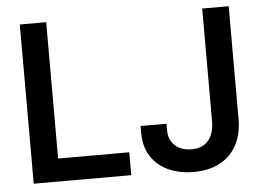

<svg xmlns="http://www.w3.org/2000/svg" viewBox="-52 -796 1195 874"><g transform="rotate(-5 545.5 -359.0)"><path d="M68.4 0V-727.5H189V-104.5H514.2V0ZM798.3 10.3Q733.9 10.3 683.3 -12.9Q632.8 -36.1 604.2 -80.6Q575.7 -125 575.7 -188.5V-219.2H694.3V-188Q694.3 -159.2 707.5 -137.7Q720.7 -116.2 743.9 -104.7Q767.1 -93.3 797.9 -93.3Q831.1 -93.3 854.2 -106.9Q877.4 -120.6 889.6 -147.7Q901.9 -174.8 901.9 -213.9V-727.5H1022.9V-212.9Q1022.9 -142.1 995.6 -92.3Q968.3 -42.5 918.2 -16.1Q868.2 10.3 798.3 10.3Z"/></g></svg>

Font: Inter Cardless Tabular Medium
Style: Regular
Weight: 500
Designer: Rasmus Andersson
Foundry: rsms
Version: Version 4.000;git-4fc901f